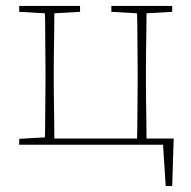

<svg xmlns="http://www.w3.org/2000/svg" viewBox="-20 -490 648 650"><path d="M357 -450V-470H563V-450L476 -445Q476 -419 475.5 -386Q475 -353 474.5 -319.5Q474 -286 474 -260V-210Q474 -183 474.5 -148.5Q475 -114 475.5 -80.5Q476 -47 476 -21H568L563 140H541L532 0H45V-20L132 -25Q133 -51 133 -84.5Q133 -118 133.5 -151Q134 -184 134 -210V-260Q134 -286 133.5 -319.5Q133 -353 133 -386Q133 -419 132 -445L45 -450V-470H251V-450L164 -445Q164 -419 163.5 -386Q163 -353 162.5 -319.5Q162 -286 162 -260V-210Q162 -183 162.5 -148.5Q163 -114 163.5 -80.5Q164 -47 164 -21H444Q445 -47 445 -80.5Q445 -114 445.5 -148.5Q446 -183 446 -210V-260Q446 -286 445.5 -319.5Q445 -353 445 -386Q445 -419 444 -445Z"/></svg>

Font: Source Serif Pro ExtraLight
Style: Regular
Weight: 200
Designer: Frank Grießhammer
Foundry: Adobe Systems Incorporated
Version: Version 3.001;hotconv 1.0.111;makeotfexe 2.5.65597